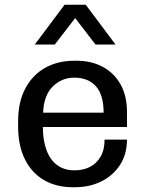

<svg xmlns="http://www.w3.org/2000/svg" viewBox="-20 -776 611 806"><path d="M285 10Q217 10 165.5 -19.5Q114 -49 85 -106.5Q56 -164 56 -245V-266Q56 -348 86.5 -405Q117 -462 170 -491.5Q223 -521 291 -521H302Q364 -521 412 -495Q460 -469 486.5 -421Q513 -373 513 -307V-243H160Q160 -186 175.5 -145Q191 -104 220.5 -82.5Q250 -61 293 -61Q329 -61 357 -75Q385 -89 402 -118Q419 -147 419 -190H513Q513 -129 484 -84Q455 -39 405.5 -14.5Q356 10 294 10ZM161 -303H415Q415 -378 382.5 -414Q350 -450 292 -450Q239 -450 201.5 -413Q164 -376 161 -303ZM126 -589 251 -756H340L465 -589H381L264 -741H327L210 -589Z"/></svg>

Font: Chivo Medium
Style: Regular
Weight: 400
Version: Version 2.002